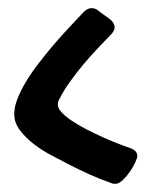

<svg xmlns="http://www.w3.org/2000/svg" viewBox="-20 -471 367 467"><path d="M183.6 -441.9Q192.9 -451.2 202.6 -451.2Q212.9 -451.2 220.7 -443.8L248 -423.8Q258.8 -414.6 258.8 -404.8Q258.8 -396 250 -387.2Q234.9 -371.6 217.3 -353Q199.7 -334.5 182.6 -314Q165.5 -293.5 150.4 -272.5Q135.3 -251.5 125 -231Q120.6 -224.6 120.6 -216.8Q120.6 -207.5 130.1 -197.5Q139.6 -187.5 154.8 -177.2Q169.9 -167 189.2 -157Q208.5 -147 228 -138.2Q247.6 -129.4 265.6 -122.3Q283.7 -115.2 296.9 -110.8Q314 -104.5 314 -91.8Q314 -86.9 308.8 -75.7Q303.7 -64.5 295.7 -53Q287.6 -41.5 278.3 -32.7Q269 -23.9 260.7 -23.9Q258.3 -23.9 255.6 -24.2Q252.9 -24.4 250 -25.9Q223.6 -35.2 197.5 -46.9Q171.4 -58.6 146 -71.8Q128.4 -81.1 105.5 -93Q82.5 -105 62.5 -120.4Q42.5 -135.7 28.6 -154.1Q14.6 -172.4 14.6 -193.8Q14.6 -210.9 22.7 -231.4Q30.8 -252 44.2 -273.9Q57.6 -295.9 75 -318.4Q92.3 -340.8 111.1 -362.8Q129.9 -384.8 148.7 -404.8Q167.5 -424.8 183.6 -441.9Z"/></svg>

Font: Gochi Hand Cyrillic
Style: Regular
Weight: 400
Designer: Juan Pablo del Peral; Denis Ignatov
Foundry: Juan Pablo del Peral; Denis Ignatov
Version: Version 1.00 June 29, 2018, initial release